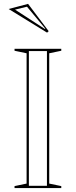

<svg xmlns="http://www.w3.org/2000/svg" viewBox="-20 -956 385 976"><path d="M291.5 -708V-698L230.2 -685.2V-22.8L291.5 -10V0H53.9V-10L115.2 -22.8V-685.2L53.9 -698V-708ZM126.8 -11.5H218.6V-696.5H126.8ZM219.3 -790.1 24.1 -910.2 122.7 -936.4 227.5 -797.5ZM210.4 -810.1 117.2 -921.9 56.4 -907.1 207.9 -808.8Z"/></svg>

Font: Kalnia Glaze Thin
Style: Regular
Weight: 100
Version: Version 1.110